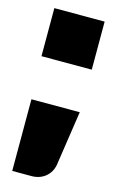

<svg xmlns="http://www.w3.org/2000/svg" viewBox="-96 -535 395 660"><g transform="rotate(15 101.5 -205.0)"><path d="M13 -323H192V-494H13ZM161 23 190 -171H18V84H87C125 84 155 60 161 23Z"/></g></svg>

Font: Blinker Headline
Style: Regular
Weight: 900
Width: 4
Designer: Juergen Huber
Foundry: supertype
Version: Version 1.015;PS 1.15;hotconv 1.0.88;makeotf.lib2.5.647800